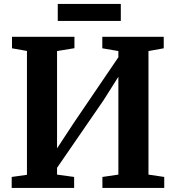

<svg xmlns="http://www.w3.org/2000/svg" viewBox="-20 -924 865 944"><path d="M37.5 0V-54L112.5 -64.5V-673.5L39 -686.5V-743H346V-687L260.5 -673V-194.5L341.5 -318L562 -642.5V-673L483 -686.5V-743H785V-686.5L710 -673V-65.5L787.5 -54V0H483.5V-54L562 -65.5V-546.5L488 -429.5L260.5 -99V-65.5L344.5 -54V0ZM574 -904.5V-821H264V-904.5Z"/></svg>

Font: Merriweather 36pt
Style: Bold
Weight: 700
Designer: Eben Sorkin
Foundry: Eben Sorkin
Version: Version 2.100